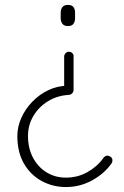

<svg xmlns="http://www.w3.org/2000/svg" viewBox="-20 -577 499 775"><path d="M277 -214Q277 -206 271 -200Q265 -194 257 -194Q210 -191 173 -168Q136 -145 114.5 -108.5Q93 -72 93 -28Q93 22 113.5 60Q134 98 168.5 119Q203 140 246 140Q293 140 332.5 118Q372 96 397 61Q402 54 409 52Q416 50 423 54Q432 58 433.5 66.5Q435 75 430 83Q400 125 351 151.5Q302 178 246 178Q193 178 148 153.5Q103 129 76.5 83Q50 37 50 -28Q50 -65 66 -101Q82 -137 110.5 -166.5Q139 -196 176 -213.5Q213 -231 256 -231Q260 -231 252.5 -229.5Q245 -228 239 -220V-348Q239 -356 244.5 -362Q250 -368 258 -368Q267 -368 272.5 -362Q278 -356 277 -348ZM256 -557Q270 -557 276.5 -548.5Q283 -540 283 -526V-503Q283 -490 276.5 -481Q270 -472 256 -472H252Q239 -472 232 -481Q225 -490 225 -503V-526Q225 -540 232 -548.5Q239 -557 252 -557Z"/></svg>

Font: Quicksand Light Light
Style: Regular
Weight: 300
Version: Version 3.006